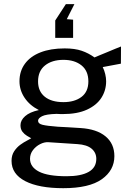

<svg xmlns="http://www.w3.org/2000/svg" viewBox="-20 -766 662 956"><path d="M295 171Q173.5 171 105.5 135.8Q37.5 100.5 37.5 35Q37.5 7 50.5 -12.8Q63.5 -32.5 81.5 -45.5Q99.5 -58.5 115 -66.2Q130.5 -74 135.5 -77.5Q126.5 -82.5 114 -90Q101.5 -97.5 91.8 -110Q82 -122.5 82 -142.5Q82 -167 105 -187.5Q128 -208 173.5 -218Q128 -241 102.5 -279Q77 -317 77 -361.5Q77 -411.5 104 -448.5Q131 -485.5 181.5 -505.2Q232 -525 302 -525Q352.5 -525 386.8 -513.2Q421 -501.5 450.5 -480Q458.5 -483.5 476 -490.8Q493.5 -498 514.2 -506.5Q535 -515 553.2 -522.8Q571.5 -530.5 582.5 -534.5L582 -449L491.5 -432Q499.5 -416 504 -397Q508.5 -378 508.5 -361.5Q508.5 -316 484.8 -279Q461 -242 413 -220Q365 -198 293 -198Q287 -198 277.8 -198.2Q268.5 -198.5 262 -199Q209 -197.5 189.2 -187.2Q169.5 -177 169.5 -164.5Q169.5 -150 192 -144.5Q214.5 -139 268 -135Q287.5 -134 316.2 -132.5Q345 -131 380.5 -128.5Q461.5 -123.5 505.5 -87Q549.5 -50.5 549.5 11.5Q549.5 82 486.8 126.5Q424 171 295 171ZM311.5 111.5Q383 111.5 421.2 90Q459.5 68.5 459.5 25Q459.5 -6 436 -25.8Q412.5 -45.5 365 -48.5L220 -58Q200.5 -59 179.5 -48.2Q158.5 -37.5 144 -18.5Q129.5 0.5 129.5 24.5Q129.5 65.5 174 88.5Q218.5 111.5 311.5 111.5ZM296 -257.5Q351.5 -257.5 385.8 -283.5Q420 -309.5 420 -360.5Q420 -413 385.8 -440.5Q351.5 -468 296 -468Q239 -468 204.2 -440.2Q169.5 -412.5 169.5 -360.5Q169.5 -311.5 202.8 -284.5Q236 -257.5 296 -257.5ZM255 -577.5V-664L308 -745.5H350.5L312.5 -670.5L344 -668V-577.5Z"/></svg>

Font: Public Sans Thin
Style: Regular
Weight: 400
Version: Version 2.001